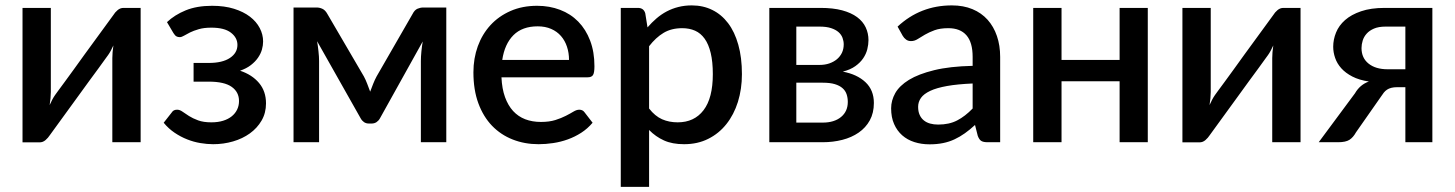

<svg xmlns="http://www.w3.org/2000/svg" viewBox="-20 -540 5524 729"><path d="M65.5 0.5H130.5C138.8 0.5 146.3 -2.4 153 -8.2C159.7 -14.1 165 -20.2 169 -26.5C209.3 -82.2 245.7 -132.2 278 -176.5C291.7 -195.5 305.2 -214.1 318.5 -232.3C331.8 -250.4 343.8 -266.7 354.3 -281C364.8 -295.3 373.3 -307.1 379.8 -316.3C386.3 -325.4 389.8 -330.3 390.5 -331C393.8 -335.7 397.2 -341.1 400.5 -347.2C403.8 -353.4 407.2 -360.2 410.5 -367.5C409.2 -358.8 408.2 -350.3 407.5 -342C406.8 -333.7 406.5 -326.2 406.5 -319.5V0H514V-510H449C440.7 -510 433.2 -507.2 426.5 -501.5C419.8 -495.8 414.5 -489.7 410.5 -483C369.8 -427.3 333.3 -377.3 301 -333C287.3 -314 273.9 -295.4 260.8 -277.2C247.6 -259.1 235.8 -242.8 225.3 -228.5C214.8 -214.2 206.2 -202.5 199.5 -193.5C192.8 -184.5 189.3 -179.7 189 -179C182 -169 175.2 -156.3 168.5 -141C169.8 -149.7 170.9 -158.2 171.8 -166.8C172.6 -175.2 173 -183.2 173 -190.5V-510H65.5Z M614 -456 638.5 -414.5C642.5 -408.2 646.2 -404 649.8 -402C653.2 -400 657.5 -399 662.5 -399C667.2 -399 672.6 -400.8 678.7 -404.5C684.9 -408.2 692.5 -412.2 701.5 -416.8C710.5 -421.2 721.6 -425.4 734.7 -429.2C747.9 -433.1 763.8 -435 782.5 -435C815.5 -435 840.2 -428.7 856.7 -416C873.2 -403.3 881.5 -387.8 881.5 -369.5C881.5 -349.2 872 -332.7 853 -320C834 -307.3 807.2 -301 772.5 -301H715V-230H772.5C812.2 -230 841.2 -223.4 859.7 -210.2C878.2 -197.1 887.5 -179.2 887.5 -156.5C887.5 -144.8 885.2 -134.1 880.5 -124.3C875.8 -114.4 869 -105.8 860 -98.5C851 -91.2 840 -85.5 827 -81.5C814 -77.5 799.2 -75.5 782.5 -75.5C762.5 -75.5 745.7 -78 732.2 -83C718.7 -88 707.2 -93.5 697.7 -99.5C688.2 -105.5 680 -111 673 -116C666 -121 659.2 -123.5 652.5 -123.5C643.2 -123.5 636.5 -120.2 632.5 -113.5L601.5 -74C613.8 -59 627.7 -46.3 643 -36C658.3 -25.7 674.2 -17.2 690.7 -10.8C707.2 -4.2 723.9 0.4 740.7 3.2C757.6 6.1 773.8 7.5 789.5 7.5C815.5 7.5 840.6 4 864.7 -3C888.9 -10 910.2 -20.2 928.7 -33.5C947.2 -46.8 962.1 -63.1 973.2 -82.2C984.4 -101.4 990 -123.2 990 -147.5C990 -178.2 981.2 -204 963.5 -225C945.8 -246 921.8 -261.5 891.5 -271.5C907.8 -277.2 921.6 -284.3 932.7 -293C943.9 -301.7 952.9 -311 959.7 -321C966.6 -331 971.5 -341.2 974.5 -351.7C977.5 -362.2 979 -372.5 979 -382.5C979 -400.2 974.7 -417.2 966.2 -433.5C957.7 -449.8 945.3 -464.2 929 -476.7C912.7 -489.2 892.5 -499.2 868.5 -506.7C844.5 -514.2 816.8 -518 785.5 -518C746.5 -518 713 -512.2 685 -500.7C657 -489.2 633.3 -474.3 614 -456Z M1361.5 -250 1223 -487C1217.7 -496.7 1211.4 -503.2 1204.2 -506.5C1197.1 -509.8 1189.8 -511.5 1182.5 -511.5H1094.5V0H1191.5V-308.5C1191.5 -319.2 1190.8 -331.4 1189.2 -345.2C1187.8 -359.1 1186 -371.8 1184 -383.5L1349.5 -90.5C1352.8 -84.5 1357.1 -79.8 1362.2 -76.2C1367.4 -72.8 1373.3 -71 1380 -71H1391.5C1398.2 -71 1404.2 -72.8 1409.5 -76.2C1414.8 -79.8 1419.2 -84.5 1422.5 -90.5L1585 -382.5C1583 -370.8 1581.3 -358.2 1580 -344.8C1578.7 -331.2 1578 -319.2 1578 -308.5V0H1674.5V-511.5H1587C1579.7 -511.5 1572.3 -509.9 1565 -506.8C1557.7 -503.6 1551.5 -497 1546.5 -487L1410 -250C1405.3 -241.3 1401 -232 1397 -222C1393 -212 1389.2 -202 1385.5 -192C1381.8 -202 1378.1 -212 1374.2 -222C1370.4 -232 1366.2 -241.3 1361.5 -250Z M2019.5 -518C1981.8 -518 1948.1 -511.4 1918.2 -498.2C1888.4 -485.1 1863.1 -467.2 1842.2 -444.5C1821.4 -421.8 1805.4 -395.2 1794.2 -364.5C1783.1 -333.8 1777.5 -300.8 1777.5 -265.5C1777.5 -221.2 1783.7 -182 1796.2 -148C1808.7 -114 1826.1 -85.5 1848.2 -62.5C1870.4 -39.5 1896.6 -22.1 1926.7 -10.3C1956.9 1.6 1989.7 7.5 2025 7.5C2043 7.5 2061.5 6.1 2080.5 3.2C2099.5 0.4 2118 -4.3 2136 -10.8C2154 -17.3 2171 -25.7 2187 -36C2203 -46.3 2217.3 -59 2230 -74L2199.5 -113.5C2194.8 -120.2 2188.2 -123.5 2179.5 -123.5C2172.8 -123.5 2165.5 -121.1 2157.5 -116.3C2149.5 -111.4 2139.8 -106.1 2128.5 -100.3C2117.2 -94.4 2103.8 -89.1 2088.5 -84.2C2073.2 -79.4 2055 -77 2034 -77C2012 -77 1992.1 -80.4 1974.2 -87.2C1956.4 -94.1 1941.1 -104.5 1928.2 -118.5C1915.4 -132.5 1905.2 -150.1 1897.5 -171.2C1889.8 -192.4 1885.3 -217.5 1884 -246.5H2211.5C2221.2 -246.5 2227.8 -249.3 2231.5 -255C2235.2 -260.7 2237 -271.8 2237 -288.5C2237 -324.8 2231.6 -357.2 2220.7 -385.7C2209.9 -414.2 2194.8 -438.3 2175.5 -458C2156.2 -477.7 2133.2 -492.6 2106.5 -502.7C2079.8 -512.9 2050.8 -518 2019.5 -518ZM2021.5 -440C2040.8 -440 2057.9 -436.7 2072.7 -430.2C2087.6 -423.7 2100 -414.7 2110 -403.2C2120 -391.7 2127.6 -378.2 2132.7 -362.7C2137.9 -347.2 2140.5 -330.5 2140.5 -312.5H1887C1893 -352.8 1907.2 -384.2 1929.5 -406.5C1951.8 -428.8 1982.5 -440 2021.5 -440Z M2337 169.5H2444.5V-46.5C2461.2 -29.5 2480 -16.2 2501 -6.8C2522 2.8 2547.5 7.5 2577.5 7.5C2611.5 7.5 2642 0.8 2669 -12.8C2696 -26.2 2719 -44.9 2738 -68.8C2757 -92.6 2771.6 -120.8 2781.8 -153.2C2791.9 -185.8 2797 -220.8 2797 -258.5C2797 -300.5 2792.4 -337.8 2783.2 -370.2C2774.1 -402.8 2761.2 -430 2744.5 -452C2727.8 -474 2707.8 -490.8 2684.5 -502.2C2661.2 -513.8 2635.2 -519.5 2606.5 -519.5C2588.5 -519.5 2571.6 -517.5 2555.8 -513.5C2539.9 -509.5 2525.1 -503.8 2511.2 -496.5C2497.4 -489.2 2484.5 -480.3 2472.5 -470C2460.5 -459.7 2449.2 -448.3 2438.5 -436L2430 -489.5C2426 -503.2 2416.7 -510 2402 -510H2337ZM2570.5 -433C2588.5 -433 2604.7 -429.8 2619 -423.5C2633.3 -417.2 2645.5 -407 2655.5 -393C2665.5 -379 2673.2 -360.9 2678.5 -338.7C2683.8 -316.6 2686.5 -289.8 2686.5 -258.5C2686.5 -197.8 2674.8 -152.2 2651.2 -121.5C2627.8 -90.8 2595 -75.5 2553 -75.5C2531.3 -75.5 2511.6 -79.4 2493.8 -87.2C2475.9 -95.1 2459.5 -108.7 2444.5 -128V-364.5C2461.5 -386.5 2479.8 -403.4 2499.5 -415.2C2519.2 -427.1 2542.8 -433 2570.5 -433Z M2901 -510V0H3104C3130 0 3154.8 -3 3178.2 -9C3201.8 -15 3222.4 -24.2 3240.2 -36.5C3258.1 -48.8 3272.2 -64.3 3282.5 -83C3292.8 -101.7 3298 -123.7 3298 -149C3298 -181.7 3287.3 -208 3266 -228C3244.7 -248 3216 -261.3 3180 -268C3199.3 -273 3215.3 -280 3227.8 -289C3240.3 -298 3250.2 -307.9 3257.5 -318.8C3264.8 -329.6 3270 -341 3273 -353C3276 -365 3277.5 -376.5 3277.5 -387.5C3277.5 -404.8 3274 -421 3267 -436C3260 -451 3249.1 -464 3234.3 -475C3219.4 -486 3200.5 -494.6 3177.5 -500.8C3154.5 -506.9 3127.2 -510 3095.5 -510ZM3003.5 -226H3104C3122.3 -226 3137.6 -224.2 3149.8 -220.5C3161.9 -216.8 3171.7 -211.8 3179 -205.2C3186.3 -198.8 3191.5 -191 3194.5 -182C3197.5 -173 3199 -163.3 3199 -153C3199 -129 3190.4 -109.9 3173.3 -95.8C3156.1 -81.6 3132.8 -74.5 3103.5 -74.5H3003.5ZM3003.5 -293.5V-439H3092C3109.3 -439 3123.8 -437.1 3135.5 -433.2C3147.2 -429.4 3156.6 -424.3 3163.8 -418C3170.9 -411.7 3176 -404.4 3179 -396.2C3182 -388.1 3183.5 -379.8 3183.5 -371.5C3183.5 -359.8 3181.2 -349.2 3176.8 -339.7C3172.2 -330.2 3165.9 -322.1 3157.8 -315.2C3149.6 -308.4 3139.9 -303.1 3128.8 -299.2C3117.6 -295.4 3105.3 -293.5 3092 -293.5Z M3729.5 0H3777.5V-324C3777.5 -353 3773.4 -379.4 3765.2 -403.2C3757.1 -427.1 3745.2 -447.7 3729.8 -465C3714.2 -482.3 3695.1 -495.8 3672.2 -505.3C3649.4 -514.8 3623.3 -519.5 3594 -519.5C3514.3 -519.5 3445.7 -492.7 3388 -439L3407.5 -404C3410.8 -398.3 3415.1 -393.6 3420.2 -389.8C3425.4 -385.9 3431.7 -384 3439 -384C3448 -384 3456.5 -386.6 3464.5 -391.8C3472.5 -396.9 3481.7 -402.5 3492 -408.5C3502.3 -414.5 3514.5 -420.1 3528.5 -425.3C3542.5 -430.4 3559.8 -433 3580.5 -433C3610.8 -433 3633.8 -424 3649.5 -406C3665.2 -388 3673 -360.7 3673 -324V-290C3615 -288.7 3566.2 -283.2 3526.8 -273.5C3487.2 -263.8 3455.4 -251.6 3431.2 -236.8C3407.1 -221.9 3389.8 -205.2 3379.2 -186.5C3368.8 -167.8 3363.5 -148.7 3363.5 -129C3363.5 -106 3367.2 -86 3374.8 -69C3382.2 -52 3392.5 -37.8 3405.5 -26.3C3418.5 -14.8 3433.9 -6.2 3451.8 -0.5C3469.6 5.2 3488.8 8 3509.5 8C3528.2 8 3545.2 6.4 3560.8 3.2C3576.2 0.1 3590.8 -4.7 3604.2 -11C3617.8 -17.3 3630.8 -25 3643.5 -34C3656.2 -43 3669 -53.5 3682 -65.5L3692.5 -24C3696.2 -14.3 3700.7 -7.9 3706 -4.8C3711.3 -1.6 3719.2 0 3729.5 0ZM3542 -67C3531 -67 3520.9 -68.3 3511.8 -70.8C3502.6 -73.3 3494.6 -77.3 3487.8 -82.8C3480.9 -88.3 3475.6 -95.3 3471.8 -103.8C3467.9 -112.3 3466 -122.5 3466 -134.5C3466 -146.8 3469.6 -158.1 3476.8 -168.3C3483.9 -178.4 3495.7 -187.3 3512 -195C3528.3 -202.7 3549.7 -208.8 3576 -213.5C3602.3 -218.2 3634.7 -221.3 3673 -223V-128C3654 -108.3 3634.4 -93.2 3614.3 -82.8C3594.1 -72.2 3570 -67 3542 -67Z M4338 -510H4231V-312.5H4010.5V-510H3903V0H4010.5V-231.5H4231V0H4338Z M4469.5 0.5H4534.5C4542.8 0.5 4550.3 -2.4 4557 -8.2C4563.7 -14.1 4569 -20.2 4573 -26.5C4613.3 -82.2 4649.7 -132.2 4682 -176.5C4695.7 -195.5 4709.2 -214.1 4722.5 -232.3C4735.8 -250.4 4747.8 -266.7 4758.3 -281C4768.8 -295.3 4777.3 -307.1 4783.8 -316.3C4790.3 -325.4 4793.8 -330.3 4794.5 -331C4797.8 -335.7 4801.2 -341.1 4804.5 -347.2C4807.8 -353.4 4811.2 -360.2 4814.5 -367.5C4813.2 -358.8 4812.2 -350.3 4811.5 -342C4810.8 -333.7 4810.5 -326.2 4810.5 -319.5V0H4918V-510H4853C4844.7 -510 4837.2 -507.2 4830.5 -501.5C4823.8 -495.8 4818.5 -489.7 4814.5 -483C4773.8 -427.3 4737.3 -377.3 4705 -333C4691.3 -314 4677.9 -295.4 4664.8 -277.2C4651.6 -259.1 4639.8 -242.8 4629.3 -228.5C4618.8 -214.2 4610.2 -202.5 4603.5 -193.5C4596.8 -184.5 4593.3 -179.7 4593 -179C4586 -169 4579.2 -156.3 4572.5 -141C4573.8 -149.7 4574.9 -158.2 4575.8 -166.8C4576.6 -175.2 4577 -183.2 4577 -190.5V-510H4469.5Z M5418.5 0V-510H5237.5C5202.5 -510 5172.6 -505.8 5147.8 -497.2C5122.9 -488.8 5102.7 -477.6 5087 -463.8C5071.3 -449.9 5059.9 -434.2 5052.8 -416.5C5045.6 -398.8 5042 -380.8 5042 -362.5C5042 -348.5 5044.4 -334.4 5049.3 -320.2C5054.1 -306.1 5061.8 -293 5072.5 -281C5083.2 -269 5097.2 -258.5 5114.5 -249.5C5131.8 -240.5 5152.8 -234.2 5177.5 -230.5C5154.8 -222.5 5137.2 -207.5 5124.5 -185.5L4987 0H5061C5080 0 5094.3 -3.1 5103.8 -9.2C5113.3 -15.4 5121.5 -24.8 5128.5 -37.5L5224 -174C5227.3 -179.3 5230.8 -184.2 5234.3 -188.5C5237.8 -192.8 5241.8 -196.5 5246.3 -199.5C5250.8 -202.5 5256.2 -204.8 5262.5 -206.5C5268.8 -208.2 5276.8 -209 5286.5 -209H5316V0ZM5149.5 -357.5C5149.5 -366.8 5151 -376.3 5154 -386C5157 -395.7 5162 -404.4 5169 -412.2C5176 -420.1 5185.3 -426.5 5197 -431.5C5208.7 -436.5 5223.2 -439 5240.5 -439H5316V-277H5248.5C5218.2 -277 5194.1 -284.2 5176.3 -298.5C5158.4 -312.8 5149.5 -332.5 5149.5 -357.5Z"/></svg>

Font: Lato Semibold
Style: Regular
Weight: 600
Designer: Lukasz Dziedzic
Foundry: tyPoland Lukasz Dziedzic
Version: Version 2.006; 2014-01-15